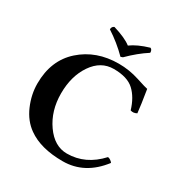

<svg xmlns="http://www.w3.org/2000/svg" viewBox="-191 -981 1088 1139"><g transform="rotate(30 353.0 -412.0)"><path d="M158.2 -53.2Q100.1 -94.2 68.6 -167.2Q37.1 -240.2 37.1 -314.9Q37.1 -474.1 140.6 -566.2Q244.1 -658.2 397.9 -658.2Q469.7 -658.2 538.3 -636Q606.9 -613.8 617.2 -612.8Q634.3 -507.8 639.2 -458Q617.2 -445.8 596.2 -453.1Q573.2 -530.3 527.1 -573.2Q481 -616.2 387.2 -616.2Q299.3 -616.2 243.7 -534.7Q188 -453.1 188 -334Q188 -215.8 249 -128.9Q310.1 -42 396 -42Q522.9 -42 618.2 -146Q626 -146 636.5 -138.9Q647 -131.8 650.9 -125Q547.9 9.8 397 9.8Q246.1 9.8 158.2 -53.2ZM249 -808.1Q249 -827.1 265.1 -834Q351.1 -808.1 389.2 -777.8Q434.1 -811 512.2 -834Q526.4 -828.1 525.9 -807.1Q461.9 -766.1 398.9 -703.1L384.8 -698.2Q323.2 -760.3 249 -808.1Z"/></g></svg>

Font: Linux Libertine
Style: Bold
Weight: 700
Designer: Philipp H. Poll
Foundry: Philipp H. Poll
Version: Version 5.0.3